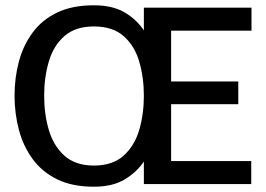

<svg xmlns="http://www.w3.org/2000/svg" viewBox="-20 -696 1006 726"><path d="M335 10Q253 10 196 -18Q139 -46 103.5 -94.5Q68 -143 51.5 -205Q35 -267 35 -334Q35 -402 51.5 -463.5Q68 -525 103.5 -573Q139 -621 196 -648.5Q253 -676 335 -676Q405 -676 450.5 -649.5Q496 -623 524 -581V-667H931V-580H627V-388H881V-302H627V-87H930V0H524V-85Q496 -44 450.5 -17Q405 10 335 10ZM335 -70Q406 -70 447.5 -107.5Q489 -145 506.5 -205Q524 -265 524 -334Q524 -403 506.5 -463Q489 -523 447.5 -559.5Q406 -596 335 -596Q265 -596 223.5 -559.5Q182 -523 164.5 -463Q147 -403 147 -334Q147 -265 164.5 -205Q182 -145 223.5 -107.5Q265 -70 335 -70Z"/></svg>

Font: Epunda Sans Medium
Style: Regular
Weight: 500
Designer: Simon Atzbach
Foundry: typofactur
Version: Version 2.204; ttfautohint (v1.8.4.7-5d5b)